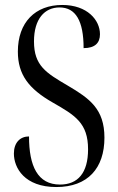

<svg xmlns="http://www.w3.org/2000/svg" viewBox="-20 -744 475 774"><path d="M207 10C334 10 401 -66 401 -189C401 -305 341 -347 253 -399C166 -450 117 -479 117 -577C117 -668 160 -714 220 -714C285 -714 317 -660 317 -550C363 -550 383 -571 383 -606C383 -663 332 -724 231 -724C122 -724 52 -654 52 -536C52 -443 96 -386 192 -331C283 -279 335 -248 335 -142C335 -47 294 0 222 0C132 0 97 -74 97 -194C61 -194 36 -169 36 -125C36 -67 79 10 207 10Z"/></svg>

Font: Noto Serif Display ExtraCondensed
Style: Regular
Weight: 400
Width: 2
Designer: Monotype Design Team
Foundry: Monotype Imaging Inc.
Version: Version 2.009